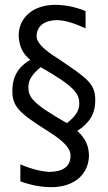

<svg xmlns="http://www.w3.org/2000/svg" viewBox="-20 -688 446 792"><path d="M148 -411C288 -331 307 -302 307 -260C307 -230 289 -206 256 -180C111 -263 97 -287 97 -331C98 -360 114 -383 148 -411ZM333 -642C289 -661 244 -668 208 -668C115 -668 57 -614 57 -541C59 -496 74 -466 105 -441C38 -403 31 -348 31 -312C31 -251 57 -223 170 -152L181 -145C241 -107 271 -77 271 -46C271 0 238 21 182 21C150 19 108 9 64 -10V60C111 77 152 84 192 84C286 84 347 31 347 -49C345 -90 332 -117 299 -148C350 -181 373 -220 373 -273C373 -343 344 -362 217 -448C160 -483 131 -513 131 -538C131 -583 167 -605 216 -605C249 -604 288 -592 333 -571Z"/></svg>

Font: Mint Spirit
Style: Regular
Weight: 400
Designer: HARENDAL Hirwen
Foundry: Arkandis Digital Foundry.
Version: Version 1.004;FFEdit